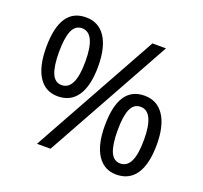

<svg xmlns="http://www.w3.org/2000/svg" viewBox="-126 -870 1083 1025"><g transform="rotate(20 415.5 -357.0)"><path d="M195.3 -275.9Q125.5 -275.9 87.4 -334.2Q49.3 -392.6 49.3 -501Q49.3 -612.3 85.7 -668.2Q122.1 -724.1 195.3 -724.1Q267.1 -724.1 305.9 -666.5Q344.7 -608.9 345.2 -501Q345.2 -389.6 306.9 -332.8Q268.6 -275.9 195.3 -275.9ZM195.3 -339.4Q233.4 -339.4 252.7 -379.6Q272 -419.9 272 -501Q272 -581.5 252.7 -621.8Q233.4 -662.1 195.3 -662.1Q156.7 -662.1 139.4 -621.6Q122.1 -581.1 122.1 -501Q122.1 -420.4 139.4 -379.9Q156.7 -339.4 195.3 -339.4ZM652.3 -714.4 256.3 0H179.2L575.2 -714.4ZM632.3 9.8Q563 9.8 524.7 -48.3Q486.3 -106.4 486.3 -215.3Q486.3 -326.7 522.7 -382.3Q559.1 -438 632.3 -438Q703.6 -438 742.7 -380.1Q781.7 -322.3 782.2 -215.3Q781.7 -103.5 743.7 -46.9Q705.6 9.8 632.3 9.8ZM632.3 -53.2Q670.9 -53.2 689.9 -93.3Q709 -133.3 709 -215.3Q709 -294.9 689.7 -335Q670.4 -375 632.3 -375Q593.8 -375 576.4 -335.2Q559.1 -295.4 559.1 -215.3Q559.1 -134.3 576.4 -93.8Q593.8 -53.2 632.3 -53.2Z"/></g></svg>

Font: Droid Sans Tamil
Style: Regular
Weight: 400
Designer: Jelle Bosma
Foundry: Monotype Imaging Inc.
Version: Version 1.02